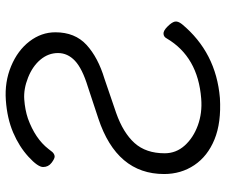

<svg xmlns="http://www.w3.org/2000/svg" viewBox="-78 -674 774 657"><g transform="rotate(-90 308.5 -346.0)"><path d="M301 20Q217 25 159.5 1.5Q102 -22 71.5 -67.5Q41 -113 41 -171Q41 -333 231 -396L340 -432Q402 -451 428.5 -476Q455 -501 455 -534Q455 -567 432.5 -594Q410 -621 371 -636.5Q332 -652 296.5 -649.5Q261 -647 231 -637Q162 -612 127 -567L116 -553Q109 -546 101.5 -545.5Q94 -545 79.5 -556Q65 -567 65 -585Q65 -603 100 -635Q135 -667 183 -687.5Q231 -708 293.5 -712.5Q356 -717 410 -694.5Q464 -672 495 -631.5Q526 -591 526 -543Q526 -476 483 -436.5Q440 -397 367 -375L250 -335Q182 -311 147 -272Q112 -233 112 -169Q112 -130 138.5 -100.5Q165 -71 207.5 -55.5Q250 -40 299 -44Q442 -55 505 -162Q510 -172 520.5 -173Q531 -174 545.5 -159.5Q560 -145 562.5 -134.5Q565 -124 554 -110Q457 7 301 20Z"/></g></svg>

Font: LXGW WenKai TC
Style: Regular
Weight: 400
Designer: LXGW / Fontworks Inc.
Foundry: LXGW / Fontworks Inc.
Version: Version 1.330